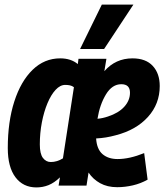

<svg xmlns="http://www.w3.org/2000/svg" viewBox="-20 -809 718 839"><path d="M139 10Q81 10 47.5 -34.5Q14 -79 14 -162Q14 -277 42.5 -365.5Q71 -454 122.5 -504Q174 -554 243 -554Q290 -554 320 -529L323 -552H445L436 -498Q485 -554 559 -554Q617 -554 647.5 -521Q678 -488 678 -433Q678 -355 626.5 -298Q575 -241 486 -218Q443 -206 400 -204Q403 -157 428 -135.5Q453 -114 494 -114Q546 -114 610 -140L625 -24Q595 -7 560.5 1Q526 9 492 9Q449 9 417.5 -8.5Q386 -26 367 -55L358 2H236L242 -34Q217 -10 192 0Q167 10 139 10ZM510 -441Q470 -441 443 -396.5Q416 -352 406 -290Q429 -292 452 -300Q498 -315 523 -342.5Q548 -370 548 -404Q548 -441 510 -441ZM202 -101Q229 -101 255 -117L303 -428Q295 -434 285.5 -436Q276 -438 265 -438Q243 -438 223 -416.5Q203 -395 187.5 -358Q172 -321 163 -274.5Q154 -228 154 -178Q154 -137 167.5 -119Q181 -101 202 -101ZM330 -595 425 -789H563L435 -595Z"/></svg>

Font: Georama SemiCondensed
Style: Bold Italic
Weight: 700
Width: 4
Italic angle: -9°
Designer: Jean-Baptiste Levee
Foundry: Production Type
Version: Version 1.000